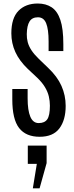

<svg xmlns="http://www.w3.org/2000/svg" viewBox="-20 -761 419 1082"><path d="M203.6 9.8Q126 9.8 87.6 -39.6Q49.3 -88.9 49.3 -200.7V-259.3H135.7V-206.5Q135.7 -139.2 150.9 -103.3Q166 -67.4 198.2 -67.4Q231.4 -67.4 246.3 -88.6Q261.2 -109.9 261.2 -165.5Q261.2 -191.9 255.1 -217.8Q249 -243.7 233.6 -269.5Q218.3 -295.4 189.9 -322.8L136.7 -372.6Q88.9 -418.5 66.4 -468Q43.9 -517.6 43.9 -573.2Q43.9 -659.2 84.2 -700.2Q124.5 -741.2 192.9 -741.2Q238.3 -741.2 270.8 -720Q303.2 -698.7 320.1 -648.9Q336.9 -599.1 336.9 -512.7V-473.1H253.9V-527.3Q253.9 -595.7 240.2 -629.6Q226.6 -663.6 193.8 -663.6Q161.1 -663.6 146.5 -640.1Q131.8 -616.7 130.9 -568.8Q130.4 -545.9 136.2 -523.4Q142.1 -501 157.2 -477.8Q172.4 -454.6 199.2 -428.7L251 -378.9Q302.7 -330.1 326.4 -276.9Q350.1 -223.6 350.1 -164.1Q350.1 -84.5 314.7 -37.4Q279.3 9.8 203.6 9.8ZM165 300.3 187.5 162.6H136.7V59.6H242.7V158.2L203.1 300.3Z"/></svg>

Font: AntonioLight
Style: Regular
Weight: 300
Designer: Vernon Adams
Foundry: Vernon Adams
Version: Version 1.002